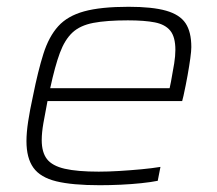

<svg xmlns="http://www.w3.org/2000/svg" viewBox="-20 -538 640 566"><path d="M274 8Q193 8 146 -3.5Q99 -15 78.5 -43.5Q58 -72 58 -122Q58 -147 63 -180Q68 -213 77 -254Q92 -329 108 -379.5Q124 -430 151.5 -460.5Q179 -491 228 -504.5Q277 -518 359 -518Q429 -518 469.5 -506.5Q510 -495 527 -469.5Q544 -444 544 -399Q544 -388 541 -366Q538 -344 533 -316Q528 -288 521 -256L517 -240H120Q113 -204 108 -175.5Q103 -147 103 -125Q103 -89 118.5 -69Q134 -49 171 -40.5Q208 -32 271 -32Q299 -32 332 -34Q365 -36 397 -39Q429 -42 453 -46L445 -5Q425 -1 396.5 2Q368 5 336 6.5Q304 8 274 8ZM128 -278H480L484 -297Q490 -329 493.5 -351Q497 -373 497 -391Q497 -429 482 -447.5Q467 -466 436.5 -472Q406 -478 357 -478Q294 -478 255 -470.5Q216 -463 193.5 -442Q171 -421 156.5 -382Q142 -343 128 -278Z"/></svg>

Font: Saira SemiExpanded ExtraLight
Style: Italic
Weight: 250
Width: 6
Italic angle: -12°
Designer: Hector Gatti with collaboration of the Omnibus-Type team
Foundry: Omnibus-Type
Version: Version 1.101